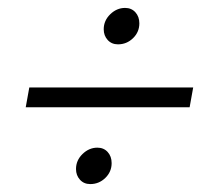

<svg xmlns="http://www.w3.org/2000/svg" viewBox="-20 -568 529 485"><path d="M332 -509Q332 -487 316 -471.5Q300 -456 278 -456Q262 -456 252 -467Q242 -478 242 -494Q242 -516 258.5 -532Q275 -548 296 -548Q312 -548 322 -537Q332 -526 332 -509ZM468 -347 459 -297H45L54 -347ZM262 -156Q262 -134 246 -118.5Q230 -103 208 -103Q192 -103 182 -114Q172 -125 172 -141Q172 -163 188.5 -179Q205 -195 226 -195Q242 -195 252 -184Q262 -173 262 -156Z"/></svg>

Font: Gontserrat Light
Style: Italic
Weight: 300
Italic angle: -11.3°
Designer: Julieta Ulanovsky
Foundry: Julieta Ulanovsky
Version: Version 6.001